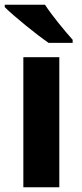

<svg xmlns="http://www.w3.org/2000/svg" viewBox="-24 -786 343 806"><path d="M165 -766H-4V-756C34 -718 129 -641 180 -606H281V-619C248 -656 194 -721 165 -766ZM225 0V-546H74V0Z"/></svg>

Font: Noto Sans Canadian Aboriginal
Style: Bold
Weight: 700
Designer: Monotype Design Team, Typotheque's Kevin King
Foundry: Monotype Imaging Inc.
Version: Version 2.004